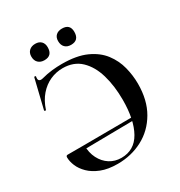

<svg xmlns="http://www.w3.org/2000/svg" viewBox="-190 -942 1019 1086"><g transform="rotate(-30 319.5 -399.0)"><path d="M264 12Q201 12 157 -5.5Q113 -23 85.5 -50Q58 -77 45.5 -107Q33 -137 33 -163Q33 -175 44 -175H152Q152 -125 171.5 -87Q191 -49 224 -28Q257 -7 299 -7Q384 -7 426.5 -82.5Q469 -158 469 -288Q469 -379 447.5 -452.5Q426 -526 380.5 -569.5Q335 -613 263 -613Q220 -613 181 -595.5Q142 -578 111.5 -543Q81 -508 64 -456Q63 -452 57.5 -454Q52 -456 53 -458L99 -648Q101 -653 106 -651.5Q111 -650 110 -647Q106 -628 113.5 -621.5Q121 -615 137 -619Q174 -629 207 -632.5Q240 -636 271 -636Q367 -636 429 -608Q491 -580 526 -534Q561 -488 575 -433Q589 -378 589 -324Q589 -217 545 -141.5Q501 -66 427 -27Q353 12 264 12ZM519 -177 520 -158 140 -153V-175ZM198 -703Q173 -703 158 -717.5Q143 -731.9 143 -758Q143 -782 158 -796Q173 -810 198 -810Q222.6 -810 236.3 -796Q250 -782 250 -758Q250 -703 198 -703ZM372 -703Q347 -703 332.5 -717.5Q318 -731.9 318 -758Q318 -782.2 332.5 -795.6Q347 -809 372 -809Q424 -809 424 -758Q424 -703 372 -703Z"/></g></svg>

Font: Cormorant Light
Style: Regular
Weight: 300
Designer: Christian Thalmann (Catharsis Fonts)
Foundry: Catharsis Fonts
Version: Version 4.000